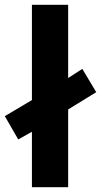

<svg xmlns="http://www.w3.org/2000/svg" viewBox="-33 -780 421 800"><path d="M100 0V-231L43 -199L-13 -296L100 -363V-760H251V-455L310 -493L368 -396L251 -324V0Z"/></svg>

Font: Noto Sans Lao
Style: Bold
Weight: 700
Designer: Monotype Design Team
Foundry: Monotype Imaging Inc.
Version: Version 2.003